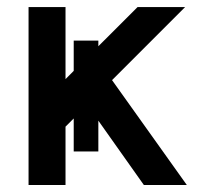

<svg xmlns="http://www.w3.org/2000/svg" viewBox="-20 -528 577 548"><path d="M167 -166.5V0H61.5V-507.8H167V-302.2L190.4 -325.7V-412.1H260.7V-396L372.6 -507.8H508.3L299.8 -299.3L513.2 0H390.6L260.7 -183.6V-95.7H190.4V-189.9Z"/></svg>

Font: Giphurs Medium
Style: Regular
Weight: 500
Version: Version 0.920; ttfautohint (v1.8.4.7-5d5b)